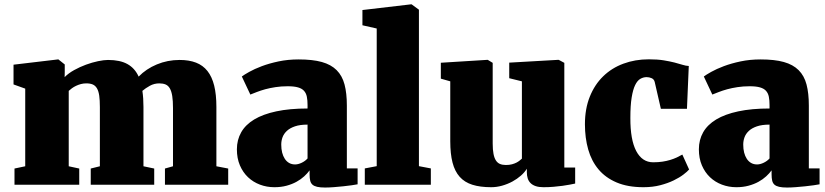

<svg xmlns="http://www.w3.org/2000/svg" viewBox="-20 -840 3752 873"><path d="M45.9 -73.7 94.7 -84V-437L41.5 -456.1V-545.9L243.2 -569.8H245.6L274.4 -546.9V-513.2L273.9 -489.3Q291 -506.8 316.9 -521.2Q342.8 -535.6 370.8 -545.9Q398.9 -556.2 425.8 -561.8Q452.6 -567.4 471.2 -567.4Q525.9 -567.4 559.6 -548.6Q593.3 -529.8 610.4 -491.7Q644.5 -526.9 693.1 -547.1Q741.7 -567.4 796.9 -567.4Q839.8 -567.4 871.3 -555.2Q902.8 -543 923.3 -517.1Q943.8 -491.2 953.9 -450.7Q963.9 -410.2 963.9 -353.5V-84L1017.6 -73.7V0H730V-73.7L766.6 -84V-348.6Q766.6 -381.3 763.2 -403.1Q759.8 -424.8 752.4 -437.7Q745.1 -450.7 733.2 -455.8Q721.2 -460.9 704.6 -460.9Q681.2 -460.9 661.4 -450Q641.6 -439 627.4 -426.8Q629.9 -410.2 631.1 -392.1Q632.3 -374 632.3 -353.5V-84L681.2 -73.7V0H392.6V-73.7L434.1 -84V-353Q434.1 -384.3 431.2 -405Q428.2 -425.8 420.9 -438.2Q413.6 -450.7 401.9 -455.8Q390.1 -460.9 372.6 -460.9Q359.4 -460.9 347.7 -457.8Q335.9 -454.6 325.7 -449.7Q315.4 -444.8 307.1 -438.7Q298.8 -432.6 292.5 -426.8V-84L340.3 -73.7V0H45.9Z M1057.1 -161.1Q1057.1 -204.1 1076.7 -238.5Q1096.2 -272.9 1136 -296.9Q1175.8 -320.8 1236.3 -333.7Q1296.9 -346.7 1378.4 -346.7V-362.3Q1378.4 -384.3 1375.2 -400.1Q1372.1 -416 1362.5 -426.8Q1353 -437.5 1335.2 -442.6Q1317.4 -447.8 1288.1 -447.8Q1258.3 -447.8 1232.7 -443.8Q1207 -439.9 1185.8 -434.1Q1164.6 -428.2 1147.7 -421.6Q1130.9 -415 1118.7 -410.2H1118.2L1079.6 -492.2Q1089.8 -500 1113.3 -513.2Q1136.7 -526.4 1170.4 -539.1Q1204.1 -551.8 1246.6 -560.8Q1289.1 -569.8 1337.9 -569.8Q1401.4 -569.8 1443.4 -558.1Q1485.4 -546.4 1510.7 -521Q1536.1 -495.6 1546.6 -455.8Q1557.1 -416 1557.1 -360.4V-74.2H1606V-2Q1596.7 0 1579.1 2.4Q1561.5 4.9 1540.5 7.1Q1519.5 9.3 1497.6 11Q1475.6 12.7 1458 12.7Q1436 12.7 1422.1 9.5Q1408.2 6.3 1400.6 -0.5Q1393.1 -7.3 1390.4 -18.8Q1387.7 -30.3 1387.7 -46.9V-65.4Q1377.9 -51.8 1363 -38.1Q1348.1 -24.4 1328.1 -13.4Q1308.1 -2.4 1283 4.4Q1257.8 11.2 1227.5 11.2Q1192.9 11.2 1161.9 -0.5Q1130.9 -12.2 1107.7 -34.2Q1084.5 -56.2 1070.8 -88.1Q1057.1 -120.1 1057.1 -161.1ZM1258.8 -182.6Q1258.8 -162.6 1262.9 -146.2Q1267.1 -129.9 1275.1 -117.7Q1283.2 -105.5 1294.9 -98.9Q1306.6 -92.3 1321.8 -92.3Q1335.9 -92.3 1352.1 -100.1Q1368.2 -107.9 1378.4 -119.6V-273.4Q1344.2 -273.4 1321.3 -265.6Q1298.3 -257.8 1284.4 -244.9Q1270.5 -231.9 1264.6 -215.8Q1258.8 -199.7 1258.8 -182.6Z M1638.7 -74.2 1692.9 -84.5V-710.4L1627.9 -725.1V-794.4L1848.6 -820.3H1851.6L1884.8 -795.9V-84.5L1939 -74.2V0H1638.7Z M2027.3 -470.2 1984.4 -482.4V-554.7L2196.3 -567.9H2197.8L2220.2 -554.2V-187.5Q2220.2 -159.2 2223.9 -140.4Q2227.5 -121.6 2234.9 -110.4Q2242.2 -99.1 2253.4 -94.5Q2264.6 -89.8 2280.3 -89.8Q2295.9 -89.8 2307.9 -93Q2319.8 -96.2 2328.6 -100.8Q2337.4 -105.5 2343.3 -110.4Q2349.1 -115.2 2353 -118.7V-470.2L2295.4 -484.4V-555.2L2517.6 -567.9H2520.5L2545.9 -554.2V-78.1H2595.2V-5.4Q2585.4 -3.4 2570.8 -0.5Q2556.2 2.4 2537.6 4.9Q2519 7.3 2497.1 9.3Q2475.1 11.2 2450.7 11.2Q2430.2 11.2 2415.8 6.3Q2401.4 1.5 2392.3 -7.6Q2383.3 -16.6 2379.4 -29.1Q2375.5 -41.5 2375.5 -56.6V-72.8Q2365.7 -56.6 2348.6 -41.5Q2331.5 -26.4 2309.8 -14.6Q2288.1 -2.9 2263.2 4.2Q2238.3 11.2 2213.4 11.2Q2163.1 11.2 2127.7 0Q2092.3 -11.2 2070.1 -36.1Q2047.9 -61 2037.6 -100.8Q2027.3 -140.6 2027.3 -197.8Z M2639.6 -274.9Q2639.6 -345.2 2661.6 -400.1Q2683.6 -455.1 2722.4 -492.9Q2761.2 -530.8 2814.5 -550.5Q2867.7 -570.3 2930.2 -570.3Q2969.2 -570.3 2997.6 -565.7Q3025.9 -561 3046.9 -555.7Q3067.9 -550.3 3083.3 -545.4Q3098.6 -540.5 3111.8 -540L3103.5 -345.2H2984.9L2957 -466.8Q2954.1 -479.5 2943.1 -484.4Q2932.1 -489.3 2920.4 -489.3Q2904.8 -489.3 2891.4 -481.4Q2877.9 -473.6 2867.9 -453.1Q2857.9 -432.6 2852.1 -396.7Q2846.2 -360.8 2846.2 -304.2Q2845.7 -204.6 2872.8 -153.3Q2899.9 -102.1 2949.7 -102.1Q2973.1 -102.1 2992.2 -105Q3011.2 -107.9 3027.3 -112.8Q3043.5 -117.7 3057.1 -124Q3070.8 -130.4 3082.5 -137.2L3113.3 -69.3Q3105.5 -60.1 3087.6 -46.4Q3069.8 -32.7 3043.2 -19.8Q3016.6 -6.8 2981.9 2.2Q2947.3 11.2 2905.8 11.2Q2834.5 11.2 2783.9 -10.3Q2733.4 -31.7 2701.4 -69.8Q2669.4 -107.9 2654.5 -160.4Q2639.6 -212.9 2639.6 -274.9Z M3157.7 -161.1Q3157.7 -204.1 3177.2 -238.5Q3196.8 -272.9 3236.6 -296.9Q3276.4 -320.8 3336.9 -333.7Q3397.5 -346.7 3479 -346.7V-362.3Q3479 -384.3 3475.8 -400.1Q3472.7 -416 3463.1 -426.8Q3453.6 -437.5 3435.8 -442.6Q3418 -447.8 3388.7 -447.8Q3358.9 -447.8 3333.3 -443.8Q3307.6 -439.9 3286.4 -434.1Q3265.1 -428.2 3248.3 -421.6Q3231.4 -415 3219.2 -410.2H3218.8L3180.2 -492.2Q3190.4 -500 3213.9 -513.2Q3237.3 -526.4 3271 -539.1Q3304.7 -551.8 3347.2 -560.8Q3389.6 -569.8 3438.5 -569.8Q3502 -569.8 3543.9 -558.1Q3585.9 -546.4 3611.3 -521Q3636.7 -495.6 3647.2 -455.8Q3657.7 -416 3657.7 -360.4V-74.2H3706.5V-2Q3697.3 0 3679.7 2.4Q3662.1 4.9 3641.1 7.1Q3620.1 9.3 3598.1 11Q3576.2 12.7 3558.6 12.7Q3536.6 12.7 3522.7 9.5Q3508.8 6.3 3501.2 -0.5Q3493.7 -7.3 3491 -18.8Q3488.3 -30.3 3488.3 -46.9V-65.4Q3478.5 -51.8 3463.6 -38.1Q3448.7 -24.4 3428.7 -13.4Q3408.7 -2.4 3383.5 4.4Q3358.4 11.2 3328.1 11.2Q3293.5 11.2 3262.5 -0.5Q3231.4 -12.2 3208.3 -34.2Q3185.1 -56.2 3171.4 -88.1Q3157.7 -120.1 3157.7 -161.1ZM3359.4 -182.6Q3359.4 -162.6 3363.5 -146.2Q3367.7 -129.9 3375.7 -117.7Q3383.8 -105.5 3395.5 -98.9Q3407.2 -92.3 3422.4 -92.3Q3436.5 -92.3 3452.6 -100.1Q3468.8 -107.9 3479 -119.6V-273.4Q3444.8 -273.4 3421.9 -265.6Q3398.9 -257.8 3385 -244.9Q3371.1 -231.9 3365.2 -215.8Q3359.4 -199.7 3359.4 -182.6Z"/></svg>

Font: Merriweather UltraBold
Style: Regular
Weight: 900
Designer: Eben Sorkin ( sorkintype@gmail.com )
Foundry: Eben Sorkin
Version: Version 1.570; ttfautohint (v1.3) -l 8 -r 32 -G 0 -x 0 -H 60